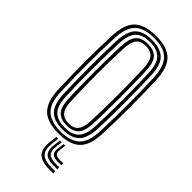

<svg xmlns="http://www.w3.org/2000/svg" viewBox="-241 -656 854 854"><g transform="rotate(45 186.0 -229.0)"><path d="M186.2 7.2Q114.5 7.2 82.1 -25.2Q49.8 -57.8 46.8 -131.2Q43.5 -221.8 43.4 -302.8Q43.2 -383.8 46.8 -469.8Q50 -545.2 83.6 -576.2Q117.2 -607.2 186.2 -607.2Q258.2 -607.2 290.1 -574.5Q322 -541.8 325.2 -468.8Q328.5 -377.8 328.5 -296.8Q328.5 -215.8 325.2 -130.5Q322 -54.8 288.4 -23.8Q254.8 7.2 186.2 7.2ZM186.2 -5.5Q246 -5.5 276.4 -33.2Q306.8 -61 309.8 -130.8Q313 -215.8 313.1 -295.2Q313.2 -374.8 309.8 -468Q307.2 -533.2 279.4 -563.9Q251.5 -594.5 186.2 -594.5Q123.2 -594.5 94 -565.1Q64.8 -535.8 62 -467Q59 -390.8 58.8 -308.1Q58.5 -225.5 62.2 -130.8Q65 -60.2 96 -32.9Q127 -5.5 186.2 -5.5ZM186.2 -18.2Q131.2 -18.2 105.5 -44.6Q79.8 -71 77.2 -133.8Q74.5 -211.5 74.2 -297.1Q74 -382.8 77.2 -466.5Q80 -529.2 105.8 -555.5Q131.5 -581.8 186.2 -581.8Q238.2 -581.8 265.1 -556.8Q292 -531.8 294.5 -468.8Q297.5 -380.8 297.8 -299.1Q298 -217.5 294.8 -133.8Q292 -70.5 266.1 -44.4Q240.2 -18.2 186.2 -18.2ZM186.2 -31Q232.2 -31 254.6 -54.1Q277 -77.2 279.2 -134.2Q282 -205.8 282.2 -290Q282.5 -374.2 279.2 -465.8Q277 -523.2 254.2 -546.1Q231.5 -569 186.2 -569Q140 -569 117.5 -545.8Q95 -522.5 92.8 -466Q90 -393.8 89.6 -309.8Q89.2 -225.8 92.8 -133.8Q95 -76 118.2 -53.5Q141.5 -31 186.2 -31ZM186.2 -43.8Q149.2 -43.8 129.6 -63.5Q110 -83.2 108 -134.5Q102 -300 108 -465Q110 -514.2 128.5 -535.2Q147 -556.2 186.2 -556.2Q223 -556.2 242.5 -536.5Q262 -516.8 264 -465.5Q267 -381.5 267 -297.8Q267 -214 264 -134.8Q262 -85 243.2 -64.4Q224.5 -43.8 186.2 -43.8ZM186.2 -56.5Q218 -56.5 232.5 -75.1Q247 -93.8 248.5 -135.5Q251.2 -210.2 251.5 -291.4Q251.8 -372.5 248.5 -465Q247 -508.5 231.5 -526Q216 -543.5 186.2 -543.5Q154 -543.5 139.5 -524.8Q125 -506 123.5 -464.2Q120.2 -382.2 120.2 -304.1Q120.2 -226 123.5 -134.8Q125 -91 140.8 -73.8Q156.5 -56.5 186.2 -56.5ZM201.5 24.2 197.5 59.5Q192.8 100.8 210.2 118.5Q227.8 136.2 272.8 136.2H294.8V149H272.8Q220.8 149 200.6 128.2Q180.5 107.5 186 59.5L190 24.2ZM245.8 24.2 242.2 55.2Q240.2 71.5 247.2 78.6Q254.2 85.8 272.8 85.8H294.8V98H272.8Q247.2 98 237.6 88Q228 78 231.2 55.2L235.2 24.2ZM224 24.2 220 57.5Q216.2 86 228.5 98.4Q240.8 110.8 272.8 110.8H294.8V123.5H272.8Q233.8 123.5 218.9 108.1Q204 92.8 208.5 57.5L212.5 24.2Z"/></g></svg>

Font: Big Shoulders Inline Display Medium
Style: Regular
Weight: 500
Designer: Patric King
Foundry: XO Type Co
Version: Version 1.000